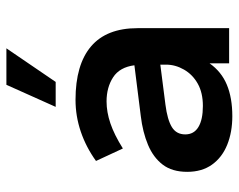

<svg xmlns="http://www.w3.org/2000/svg" viewBox="-93 -643 746 600"><g transform="rotate(-90 280.0 -343.0)"><path d="M217 10Q167 10 127.5 -6Q88 -22 65.5 -53.5Q43 -85 43 -131Q43 -178 65.5 -207.5Q88 -237 127.5 -253.5Q167 -270 217 -276L376 -296Q370 -342 338.5 -362.5Q307 -383 263 -383Q230 -383 194.5 -371Q159 -359 116 -332L77 -416Q120 -447 168.5 -463.5Q217 -480 268 -480Q378 -480 435 -431.5Q492 -383 492 -286V0H382V-61Q356 -24 315 -7Q274 10 217 10ZM249 -82Q290 -82 318.5 -98Q347 -114 362.5 -141Q378 -168 378 -197V-215L253 -199Q206 -193 183 -179Q160 -165 160 -137Q160 -110 183 -96Q206 -82 249 -82ZM246 -542 315 -696H429L324 -542Z"/></g></svg>

Font: Gantari SemiBold
Style: Regular
Weight: 600
Designer: Anugrah Pasau
Foundry: Lafontype
Version: Version 1.000; ttfautohint (v1.8.3)